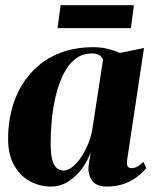

<svg xmlns="http://www.w3.org/2000/svg" viewBox="-20 -692 582 724"><path d="M459.5 -89.5Q457 -70.5 461.8 -64.2Q466.5 -58 475.5 -58Q486.5 -58 497.5 -63.5Q508.5 -69 520 -82L532 -58.5Q518 -41 496.5 -24.8Q475 -8.5 446.8 1.5Q418.5 11.5 383.5 11.5Q340.5 11.5 325.2 -13.8Q310 -39 314.5 -69.5L322 -119Q312.5 -89.5 291.5 -59.5Q270.5 -29.5 239.8 -9Q209 11.5 171.5 11.5Q131 11.5 94 -8Q57 -27.5 33.8 -67.8Q10.5 -108 10.5 -170Q10.5 -225.5 23.5 -276.5Q36.5 -327.5 62.2 -370.5Q88 -413.5 126.5 -445.8Q165 -478 216.5 -496Q268 -514 331.5 -514Q362.5 -514 386.8 -507.8Q411 -501.5 432.5 -492.5L523 -511ZM368.5 -466.5Q366.5 -475 356.2 -482.8Q346 -490.5 327.5 -490.5Q289.5 -490.5 262.8 -468.8Q236 -447 218.2 -410.5Q200.5 -374 190 -329.5Q179.5 -285 175.2 -238.8Q171 -192.5 171 -152Q171 -109 177.8 -87Q184.5 -65 195.8 -57Q207 -49 219.5 -49Q234.5 -49 250.2 -60.5Q266 -72 281 -92.2Q296 -112.5 308 -139.2Q320 -166 327 -197ZM208.5 -672.5H485L473.5 -586H197Z"/></svg>

Font: Merriweather 144pt ExtraBold
Style: Italic
Weight: 800
Italic angle: -7.8°
Version: Version 2.101